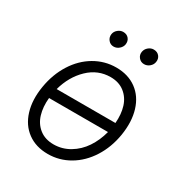

<svg xmlns="http://www.w3.org/2000/svg" viewBox="-173 -855 937 992"><g transform="rotate(30 295.5 -359.5)"><path d="M252.8 11.4Q181.8 11.4 132.3 -24.9Q82.7 -61.1 62.7 -126.4Q42.6 -191.8 56.5 -275.2Q70 -356.5 110.1 -419.9Q150.2 -483.3 209.7 -518.1Q269.2 -552.9 337.7 -552.9Q408.7 -552.9 458.3 -516.7Q507.8 -480.5 527.9 -415Q547.9 -349.4 534.4 -265.6Q521 -184.7 480.8 -121.6Q440.7 -58.6 381.2 -23.6Q321.7 11.4 252.8 11.4ZM253.9 -46.5Q305 -46.5 349.1 -72.8Q393.1 -99.1 422.4 -142.9Q451.7 -186.8 466.3 -242.5H114.7Q109.4 -187.1 122.7 -143.3Q136 -99.4 169.7 -73Q203.5 -46.5 253.9 -46.5ZM125.7 -302.2H476.2Q480.8 -356.9 467.3 -399.9Q453.8 -442.8 420.3 -469.1Q386.7 -495.4 337 -495.4Q261.7 -495.4 205.3 -441.1Q148.8 -386.7 125.7 -302.2ZM451.7 -639.2Q432.2 -639.2 419.6 -654.3Q407 -669.4 410.5 -689.3Q413.7 -706.7 427.7 -718.4Q441.8 -730.1 458.5 -730.1Q479.8 -730.1 492 -715.6Q504.3 -701 500.7 -680Q497.9 -663 483.8 -651.1Q469.8 -639.2 451.7 -639.2ZM269.9 -639.2Q250.7 -639.2 238.3 -654.3Q225.9 -669.4 228.7 -689.3Q231.2 -706.3 245.6 -718.2Q259.9 -730.1 276.6 -730.1Q297.9 -730.1 310 -715.7Q322.1 -701.3 318.9 -680Q316.1 -663.7 302 -651.5Q288 -639.2 269.9 -639.2Z"/></g></svg>

Font: Karasuma Gothic
Style: Light Italic
Weight: 300
Italic angle: 9.39998°
Designer: Rasmus Andersson / Ryoko Nishizuka
Foundry: rsms
Version: Version 1.00